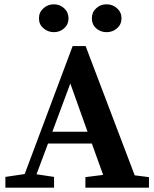

<svg xmlns="http://www.w3.org/2000/svg" viewBox="-20 -868 713 888"><path d="M668.9 0H375V-48.8L457 -59.1L404.8 -204.1H202.1L148.9 -62L230 -49.8V0H4.9V-49.8L94.2 -63L315.9 -654.8H376L603 -57.1L668.9 -48.8ZM384.8 -258.8 305.2 -481.9 222.2 -258.8ZM424.8 -736.8Q404.8 -754.9 404.8 -783.2Q404.8 -811.5 424.8 -829.6Q444.3 -848.1 472.7 -848.1Q501 -848.1 521.5 -829.6Q542 -811 542 -783.2Q542 -755.4 521.5 -737.3Q501 -719.2 473.1 -719.2Q445.3 -719.2 424.8 -736.8ZM229 -719.2Q201.2 -719.7 180.7 -737.3Q160.2 -754.9 160.2 -783.2Q160.2 -811.5 180.7 -829.6Q201.2 -848.1 229 -848.1Q256.8 -848.1 276.9 -829.6Q296.9 -811 296.9 -783.2Q296.9 -755.4 276.9 -737.3Q256.8 -719.2 229 -719.2Z"/></svg>

Font: SourceSerifPro-Bold
Style: Bold
Weight: 700
Designer: Frank Grießhammer
Foundry: Adobe Systems Incorporated
Version: Version 1.014;PS Version 1.0;hotconv 1.0.73;makeotf.lib2.5.5